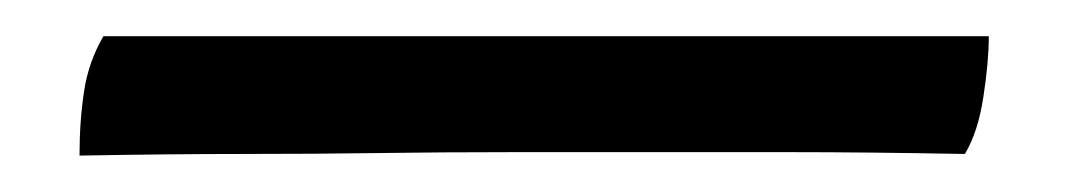

<svg xmlns="http://www.w3.org/2000/svg" viewBox="-20 62 590 106"><path d="M23.9 147.9Q23.9 128.9 26.4 112.5Q28.8 96.2 37.1 82H525.9Q525.9 96.2 522.9 115.5Q520 134.8 512.7 147Q457 146 417 146Q377 146 341.6 146Q306.2 146 262.7 146Q224.1 146 189 146.5Q153.8 147 114.3 147Q74.7 147 23.9 147.9Z"/></svg>

Font: Abu Sayed
Style: Regular
Weight: 400
Designer: Jayed Ahsan Saad
Foundry: Codepotro
Version: Codepotro Abu Sayed;Version 0.800